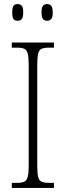

<svg xmlns="http://www.w3.org/2000/svg" viewBox="-20 -923 324 943"><path d="M38 0V-25H63Q87 -25 99 -30.5Q111 -36 116 -54Q121 -72 121 -109V-605Q121 -642 116 -660Q111 -678 99 -683.5Q87 -689 63 -689H38V-714H245V-689H221Q197 -689 184.5 -683.5Q172 -678 167.5 -660Q163 -642 163 -605V-109Q163 -72 167.5 -54Q172 -36 184.5 -30.5Q197 -25 221 -25H245V0ZM211 -821Q198 -821 191 -829.5Q184 -838 184 -861Q184 -886 191 -894.5Q198 -903 211 -903Q224 -903 231.5 -894.5Q239 -886 239 -861Q239 -838 231.5 -829.5Q224 -821 211 -821ZM66 -821Q53 -821 46.5 -829.5Q40 -838 40 -861Q40 -886 46.5 -894.5Q53 -903 66 -903Q80 -903 87 -894.5Q94 -886 94 -861Q94 -838 87 -829.5Q80 -821 66 -821Z"/></svg>

Font: Noto Serif Bengali Condensed ExtraLight
Style: Regular
Weight: 200
Width: 3
Designer: Juan Bruce, Universal Thirst, Indian Type Foundry and the Monotype Design Team.
Foundry: Monotype Imaging Inc.
Version: Version 2.003; ttfautohint (v1.8.4.7-5d5b)